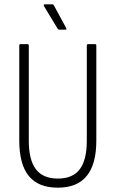

<svg xmlns="http://www.w3.org/2000/svg" viewBox="-20 -859 534 887"><path d="M247 8Q157 8 113 -46Q69 -100 69 -210V-649Q69 -655 75 -655H107Q113 -655 113 -649V-209Q113 -120 146 -77Q179 -34 247 -34Q316 -34 348.5 -77Q381 -120 381 -209V-649Q381 -655 387 -655H419Q425 -655 425 -649V-209Q425 -101 381 -46.5Q337 8 247 8ZM255 -722Q249 -722 246 -727L183 -831Q181 -834 182 -836.5Q183 -839 186 -839H222Q227 -839 229 -834L286 -729Q289 -722 283 -722Z"/></svg>

Font: Sofia Sans Condensed Light
Style: Regular
Weight: 300
Designer: Botio Nikoltchev, Ani Petrova
Foundry: lettersoup
Version: Version 4.101